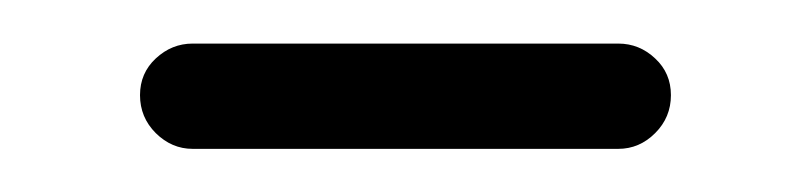

<svg xmlns="http://www.w3.org/2000/svg" viewBox="-20 -321 372 89"><path d="M69.3 -252Q59.6 -252 52.2 -259.3Q44.9 -266.6 44.9 -276.9Q44.9 -287.1 52.2 -293.9Q59.6 -300.8 69.3 -300.8H266.6Q276.4 -300.8 283.7 -293.9Q291 -287.1 291 -276.9Q291 -266.6 283.7 -259.3Q276.4 -252 266.6 -252Z"/></svg>

Font: irohamaru Light
Style: Regular
Weight: 200
Designer: [Source Han Sans]
Ryoko NISHIZUKA  (kana & ideographs); Paul D. Hunt (Latin, Greek & Cyrillic); Wenlong ZHANG  (bopomofo
Version: Version 1.01